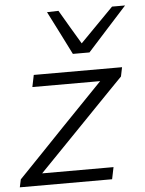

<svg xmlns="http://www.w3.org/2000/svg" viewBox="-66 -816 649 859"><g transform="rotate(-5 258.0 -386.0)"><path d="M-12 0 -4.5 -35Q51 -92.5 103.8 -147.5Q156.5 -202.5 202 -250L387.5 -442H83L94 -495.5H490.5L482 -454.5Q457 -429 423.5 -394.5Q390 -360 354 -322.8Q318 -285.5 285.5 -252L93 -53.5H413.5L402.5 0ZM276.5 -574Q252 -623 227.2 -672.2Q202.5 -721.5 177.5 -770L229 -771.5Q251.5 -733 274.2 -694.5Q297 -656 320 -617.5Q358 -656 395 -693.8Q432 -731.5 469.5 -769.5H528Q482.5 -719.5 438.8 -671.2Q395 -623 351 -574Z"/></g></svg>

Font: Commissioner Light
Style: Italic
Weight: 300
Italic angle: -12°
Designer: Kostas Bartsokas
Foundry: Kostas Bartsokas
Version: Version 1.000; ttfautohint (v1.8.3)